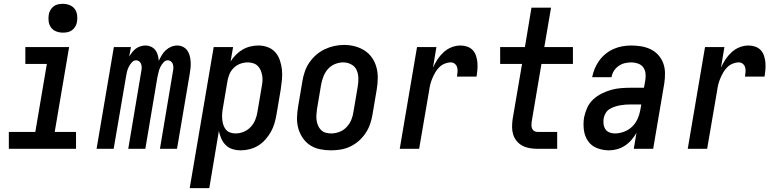

<svg xmlns="http://www.w3.org/2000/svg" viewBox="-20 -775 4040 1000"><path d="M26 0V-88H164L224 -442H112V-530H340L265 -88H376V0ZM308 -605Q289 -605 272.5 -611.5Q256 -618 246 -631.5Q236 -645 233.5 -662.5Q231 -680 234 -699Q236 -711 242.5 -722.5Q249 -734 259.5 -742Q270 -750 282.5 -752.5Q295 -755 308 -755Q326 -755 342.5 -748.5Q359 -742 369 -728.5Q379 -715 381.5 -697.5Q384 -680 381 -661Q379 -649 372.5 -637.5Q366 -626 355.5 -618Q345 -610 332.5 -607.5Q320 -605 308 -605Z M483 0 573 -530H662L653 -481Q660 -492 668.5 -503Q677 -514 688 -522Q699 -530 712 -534Q725 -538 738 -538Q753 -538 767 -531.5Q781 -525 789.5 -513.5Q798 -502 802 -487.5Q806 -473 807 -458Q814 -473 822.5 -487.5Q831 -502 843.5 -513.5Q856 -525 871.5 -531.5Q887 -538 903 -538Q919 -538 933 -531Q947 -524 955.5 -512Q964 -500 968 -485Q972 -470 973 -454Q974 -438 972.5 -422Q971 -406 968 -389L902 0H813L881 -405Q883 -414 883 -423.5Q883 -433 880 -441.5Q877 -450 870 -455.5Q863 -461 854 -461Q841 -461 831 -449.5Q821 -438 815 -425.5Q809 -413 806 -400Q803 -387 800 -374L737 0H648L716 -405Q718 -414 718 -423.5Q718 -433 715 -441.5Q712 -450 705 -455.5Q698 -461 689 -461Q676 -461 666 -449.5Q656 -438 650 -425.5Q644 -413 641 -400Q638 -387 636 -374L572 0Z M968 205 1093 -530H1194L1181 -455Q1193 -474 1209 -490Q1225 -506 1244 -517Q1263 -528 1284 -533Q1305 -538 1326 -538Q1352 -538 1375.5 -529Q1399 -520 1414.5 -502Q1430 -484 1438 -460Q1446 -436 1448.5 -411Q1451 -386 1448.5 -360Q1446 -334 1442 -308L1420 -178Q1416 -155 1409.5 -132.5Q1403 -110 1391 -88.5Q1379 -67 1362 -48Q1345 -29 1324.5 -16.5Q1304 -4 1280.5 2Q1257 8 1234 8Q1211 8 1190.5 1.5Q1170 -5 1155.5 -19.5Q1141 -34 1132.5 -53.5Q1124 -73 1120 -93L1070 205ZM1206 -80Q1228 -80 1249 -88.5Q1270 -97 1285.5 -113.5Q1301 -130 1309.5 -151Q1318 -172 1321 -193L1343 -323Q1346 -338 1347 -353Q1348 -368 1345.5 -382Q1343 -396 1337.5 -409Q1332 -422 1322.5 -431.5Q1313 -441 1299 -445.5Q1285 -450 1270 -450Q1251 -450 1231.5 -443Q1212 -436 1197 -421Q1182 -406 1174.5 -387.5Q1167 -369 1164 -349L1142 -219Q1139 -204 1137.5 -188.5Q1136 -173 1137 -158Q1138 -143 1142 -128.5Q1146 -114 1154.5 -102.5Q1163 -91 1177 -85.5Q1191 -80 1206 -80Z M1703 8Q1674 8 1645.5 2Q1617 -4 1594.5 -19Q1572 -34 1556.5 -57Q1541 -80 1533.5 -107Q1526 -134 1527 -163.5Q1528 -193 1533 -222L1555 -352Q1559 -377 1567.5 -402Q1576 -427 1591 -449Q1606 -471 1626.5 -489Q1647 -507 1671.5 -518.5Q1696 -530 1721 -535.5Q1746 -541 1772 -541Q1802 -541 1829.5 -533.5Q1857 -526 1880 -511Q1903 -496 1918.5 -473Q1934 -450 1941 -423Q1948 -396 1947.5 -366.5Q1947 -337 1942 -308L1920 -178Q1916 -153 1907.5 -128.5Q1899 -104 1884 -81.5Q1869 -59 1848.5 -41Q1828 -23 1803.5 -11.5Q1779 0 1753.5 4Q1728 8 1703 8ZM1705 -80Q1726 -80 1747.5 -88Q1769 -96 1785 -113Q1801 -130 1809.5 -150.5Q1818 -171 1821 -193L1843 -323Q1847 -345 1846.5 -368Q1846 -391 1837.5 -410Q1829 -429 1809.5 -439.5Q1790 -450 1768 -450Q1746 -450 1725 -441.5Q1704 -433 1689 -416.5Q1674 -400 1665.5 -379Q1657 -358 1653 -337L1631 -207Q1629 -192 1628 -177Q1627 -162 1629 -148Q1631 -134 1636.5 -121Q1642 -108 1652 -98Q1662 -88 1676 -84Q1690 -80 1705 -80Z M2062 0 2152 -530H2253L2235 -422Q2245 -445 2258.5 -465.5Q2272 -486 2290.5 -503Q2309 -520 2332 -529Q2355 -538 2379 -538Q2397 -538 2414 -532Q2431 -526 2442.5 -513.5Q2454 -501 2459.5 -484Q2465 -467 2466.5 -449.5Q2468 -432 2466.5 -413Q2465 -394 2462 -376H2360Q2362 -388 2363 -400.5Q2364 -413 2361 -424Q2358 -435 2349 -442.5Q2340 -450 2328 -450Q2312 -450 2296 -443.5Q2280 -437 2267.5 -424.5Q2255 -412 2246.5 -397Q2238 -382 2231.5 -366.5Q2225 -351 2221 -335Q2217 -319 2215 -303L2163 0Z M2779 0Q2758 0 2738 -3.5Q2718 -7 2701 -16Q2684 -25 2671.5 -40Q2659 -55 2653 -74Q2647 -93 2647 -113.5Q2647 -134 2650 -155L2699 -442H2585V-530H2714L2748 -735H2850L2815 -530H2964V-442H2800L2749 -140Q2748 -131 2748 -122Q2748 -113 2751.5 -105Q2755 -97 2762.5 -92.5Q2770 -88 2779 -88H2882V0Z M3152 8Q3152 8 3152 8Q3152 8 3152 8Q3152 8 3152 8Q3152 8 3152 8Q3120 8 3090 -3.5Q3060 -15 3042.5 -40.5Q3025 -66 3021 -98.5Q3017 -131 3022 -163Q3027 -188 3038 -213Q3049 -238 3069 -256.5Q3089 -275 3113.5 -287.5Q3138 -300 3163.5 -307Q3189 -314 3214.5 -316Q3240 -318 3265 -318H3334L3341 -357Q3344 -375 3342 -393Q3340 -411 3330 -424.5Q3320 -438 3303 -444Q3286 -450 3268 -450Q3251 -450 3234 -446Q3217 -442 3202 -431.5Q3187 -421 3177.5 -406Q3168 -391 3165 -373H3064Q3069 -397 3078 -418.5Q3087 -440 3101.5 -460Q3116 -480 3135.5 -495.5Q3155 -511 3177 -520.5Q3199 -530 3222 -534Q3245 -538 3268 -538Q3295 -538 3321 -533.5Q3347 -529 3369.5 -518Q3392 -507 3409 -488Q3426 -469 3434.5 -445.5Q3443 -422 3443.5 -395.5Q3444 -369 3440 -342L3382 0H3281L3295 -83Q3284 -64 3269 -46.5Q3254 -29 3235 -16.5Q3216 -4 3194.5 2Q3173 8 3152 8ZM3182 -80Q3205 -80 3229 -88.5Q3253 -97 3271.5 -114.5Q3290 -132 3300.5 -155.5Q3311 -179 3315 -202L3320 -231H3265Q3251 -231 3237 -230Q3223 -229 3209.5 -226.5Q3196 -224 3182 -219.5Q3168 -215 3155 -207Q3142 -199 3134.5 -186Q3127 -173 3124 -159Q3122 -144 3123.5 -129.5Q3125 -115 3132.5 -103Q3140 -91 3153.5 -85.5Q3167 -80 3182 -80Z M3562 0 3652 -530H3753L3735 -422Q3745 -445 3758.5 -465.5Q3772 -486 3790.5 -503Q3809 -520 3832 -529Q3855 -538 3879 -538Q3897 -538 3914 -532Q3931 -526 3942.5 -513.5Q3954 -501 3959.5 -484Q3965 -467 3966.5 -449.5Q3968 -432 3966.5 -413Q3965 -394 3962 -376H3860Q3862 -388 3863 -400.5Q3864 -413 3861 -424Q3858 -435 3849 -442.5Q3840 -450 3828 -450Q3812 -450 3796 -443.5Q3780 -437 3767.5 -424.5Q3755 -412 3746.5 -397Q3738 -382 3731.5 -366.5Q3725 -351 3721 -335Q3717 -319 3715 -303L3663 0Z"/></svg>

Font: iosevka_custom_sans_ss08 SmBd
Style: Italic
Weight: 600
Italic angle: -10°
Designer: Belleve Invis
Foundry: Belleve Invis
Version: Version 10.3.0; ttfautohint (v1.8.3)